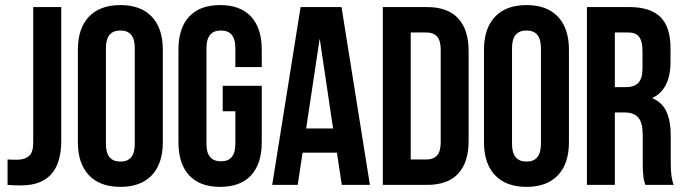

<svg xmlns="http://www.w3.org/2000/svg" viewBox="-20 -728 2693 756"><path d="M9.8 0V-100.1Q22 -99.1 47.9 -99.1Q77.6 -99.1 94.2 -113.8Q110.8 -128.4 110.8 -166V-700.2H221.2V-173.8Q221.2 2 63 2Q27.8 2 9.8 0Z M397 -539.1V-161.1Q397 -91.8 454.1 -91.8Q510.7 -91.8 510.7 -161.1V-539.1Q510.7 -607.9 454.1 -607.9Q397 -607.9 397 -539.1ZM286.6 -168V-532.2Q286.6 -616.2 330.1 -662.1Q373.5 -708 454.1 -708Q534.7 -708 577.9 -662.1Q621.1 -616.2 621.1 -532.2V-168Q621.1 -84 577.9 -38.1Q534.7 7.8 454.1 7.8Q373.5 7.8 330.1 -38.1Q286.6 -84 286.6 -168Z M856.9 -290V-390.1H1010.7V-168Q1010.7 -83.5 968.8 -37.8Q926.8 7.8 846.7 7.8Q766.6 7.8 724.6 -37.8Q682.6 -83.5 682.6 -168V-532.2Q682.6 -616.7 724.6 -662.4Q766.6 -708 846.7 -708Q926.8 -708 968.8 -662.4Q1010.7 -616.7 1010.7 -532.2V-463.9H906.7V-539.1Q906.7 -607.9 850.1 -607.9Q793 -607.9 793 -539.1V-161.1Q793 -92.8 850.1 -92.8Q906.7 -92.8 906.7 -161.1V-290Z M1324.7 -700.2 1436.5 0H1325.7L1306.6 -127H1171.4L1152.3 0H1051.8L1163.6 -700.2ZM1238.8 -576.2 1185.5 -222.2H1291.5Z M1487.3 0V-700.2H1661.1Q1742.7 -700.2 1783.9 -655.8Q1825.2 -611.3 1825.2 -526.9V-172.9Q1825.2 -88.4 1783.9 -44.2Q1742.7 0 1661.1 0ZM1659.2 -600.1H1597.2V-100.1H1659.2Q1686.5 -100.1 1700.9 -116Q1715.3 -131.8 1715.3 -168V-532.2Q1715.3 -568.4 1700.9 -584.2Q1686.5 -600.1 1659.2 -600.1Z M1996.1 -539.1V-161.1Q1996.1 -91.8 2053.2 -91.8Q2109.9 -91.8 2109.9 -161.1V-539.1Q2109.9 -607.9 2053.2 -607.9Q1996.1 -607.9 1996.1 -539.1ZM1885.7 -168V-532.2Q1885.7 -616.2 1929.2 -662.1Q1972.7 -708 2053.2 -708Q2133.8 -708 2177 -662.1Q2220.2 -616.2 2220.2 -532.2V-168Q2220.2 -84 2177 -38.1Q2133.8 7.8 2053.2 7.8Q1972.7 7.8 1929.2 -38.1Q1885.7 -84 1885.7 -168Z M2632.8 0H2521Q2517.1 -12.2 2515.6 -18.3Q2514.2 -24.4 2512.5 -41.7Q2510.7 -59.1 2510.7 -85.9V-195.8Q2510.7 -244.1 2493.7 -264.6Q2476.6 -285.2 2439 -285.2H2400.9V0H2291V-700.2H2457Q2541.5 -700.2 2580.8 -660.6Q2620.1 -621.1 2620.1 -539.1V-483.9Q2620.1 -376 2547.9 -341.8Q2587.4 -325.2 2604.2 -288.1Q2621.1 -251 2621.1 -192.9V-85Q2621.1 -26.9 2632.8 0ZM2454.1 -600.1H2400.9V-384.8H2443.8Q2476.6 -384.8 2493.2 -401.6Q2509.8 -418.5 2509.8 -459V-527.8Q2509.8 -565.4 2496.6 -582.8Q2483.4 -600.1 2454.1 -600.1Z"/></svg>

Font: VL Bebas Neue Bold
Style: Regular
Weight: 700
Designer: Ryoichi Tsunekawa
Foundry: Ryoichi Tsunekawa
Version: Version 1.300